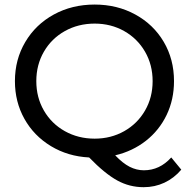

<svg xmlns="http://www.w3.org/2000/svg" viewBox="-20 -671 812 826"><path d="M759.9 58.9 716.7 6.4C683.6 43.2 644.3 61.6 598.9 61.6C578.1 61.6 557.7 56.6 537.7 46.5C517.8 36.3 497.1 19.9 475.6 -2.8C525.3 -14.4 569.3 -35.3 607.7 -65.3C646 -95.4 675.7 -132.5 696.9 -176.6C718.1 -220.8 728.6 -269.3 728.6 -322C728.6 -384.6 713.9 -440.8 684.5 -490.8C655 -540.8 614.3 -580.1 562.1 -608.6C510 -637.1 451.7 -651.4 387.3 -651.4C322.3 -651.4 263.7 -637.1 211.6 -608.6C159.5 -580.1 118.5 -540.7 88.8 -490.4C59 -440.1 44.2 -383.9 44.2 -322C44.2 -262.5 57.8 -208.4 85.1 -159.6C112.4 -110.9 150.4 -71.8 199.2 -42.3C247.9 -12.9 302.7 3.4 363.4 6.4C408.8 53.1 449.1 86 484.4 105.3C519.6 124.7 557.5 134.3 598 134.3C629.9 134.3 659.6 127.9 687.2 115C714.8 102.1 739.1 83.4 759.9 58.9ZM168.8 -195.5C147 -233.2 136.2 -275.4 136.2 -322C136.2 -368.6 147 -410.8 168.8 -448.5C190.6 -486.2 220.6 -515.8 259 -537.3C297.3 -558.7 340.1 -569.5 387.3 -569.5C433.9 -569.5 476.3 -558.7 514.3 -537.3C552.3 -515.8 582.2 -486.2 604 -448.5C625.8 -410.8 636.6 -368.6 636.6 -322C636.6 -275.4 625.8 -233.2 604 -195.5C582.2 -157.8 552.3 -128.2 514.3 -106.7C476.3 -85.3 433.9 -74.5 387.3 -74.5C340.1 -74.5 297.3 -85.3 259 -106.7C220.6 -128.2 190.6 -157.8 168.8 -195.5Z"/></svg>

Font: Montserrat Ace
Style: Regular
Weight: 500
Designer: Julieta Ulanovsky
Foundry: Julieta Ulanovsky
Version: Version 1